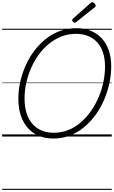

<svg xmlns="http://www.w3.org/2000/svg" viewBox="-20 -1279 1067 1799"><path d="M479 19Q404 19 343.5 -6.5Q283 -32 240.5 -80Q198 -128 175 -197Q152 -266 152 -353Q152 -430 169 -508.5Q186 -587 218.5 -661Q251 -735 298.5 -799Q346 -863 406.5 -912Q467 -961 540.5 -988Q614 -1015 697 -1015Q772 -1015 832 -990Q892 -965 934.5 -918.5Q977 -872 999.5 -806Q1022 -740 1022 -657Q1022 -580 1005 -500Q988 -420 955.5 -344Q923 -268 875.5 -202.5Q828 -137 767.5 -87Q707 -37 634.5 -9Q562 19 479 19ZM484 -35Q557 -35 621 -61Q685 -87 738 -133Q791 -179 833 -239.5Q875 -300 904.5 -369Q934 -438 949 -511Q964 -584 964 -654Q964 -728 945.5 -785.5Q927 -843 891.5 -882Q856 -921 805.5 -941.5Q755 -962 691 -962Q619 -962 555.5 -937Q492 -912 438 -868Q384 -824 342 -765.5Q300 -707 270.5 -639Q241 -571 225.5 -499.5Q210 -428 210 -357Q210 -280 228.5 -220Q247 -160 283 -119Q319 -78 369.5 -56.5Q420 -35 484 -35ZM681 -1066Q673 -1066 664.5 -1074.5Q656 -1083 656 -1090Q656 -1093 657 -1096Q658 -1099 662 -1103L828 -1250Q833 -1253 836 -1256Q839 -1259 844 -1259Q850 -1259 858 -1253.5Q866 -1248 871 -1240.5Q876 -1233 876 -1226Q876 -1222 875 -1218.5Q874 -1215 868 -1211L695 -1073Q690 -1070 687 -1068Q684 -1066 681 -1066ZM0 490H1027V500H0ZM0 -20H1027V0H0ZM0 -505H1027V-500H0ZM0 -1010H1027V-1000H0Z"/></svg>

Font: Playwrite AU NSW Guides
Style: Regular
Weight: 400
Designer: Veronika Burian, José Scaglione
Foundry: TypeTogether
Version: Version 1.003